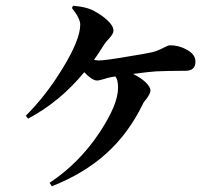

<svg xmlns="http://www.w3.org/2000/svg" viewBox="-20 -606 707 670"><path d="M161 44C310 -15 411 -105 478 -242C480 -247 484 -253 491 -261C500 -273 505 -283 505 -290C505 -307 480 -331 444 -348C482 -353 509 -356 525 -357C549 -358 583 -359 628 -359C651 -359 662 -370 662 -391C662 -408 652 -422 631 -433C613 -443 594 -448 573 -448C569 -448 562 -445 552 -440C537 -432 524 -427 512 -424C490 -419 458 -414 416 -407C369 -399 338 -395 325 -395C320 -395 315 -396 308 -397C317 -409 329 -428 345 -453C349 -458 354 -465 361 -472C371 -483 376 -492 376 -499C376 -510 369 -522 355 -535C342 -547 328 -557 313 -565C296 -576 270 -583 235 -586L231 -578C250 -554 260 -535 260 -520C260 -485 239 -433 197 -365C158 -301 115 -247 70 -202L78 -192C152 -231 217 -285 274 -354C292 -335 307 -325 319 -325C324 -325 331 -327 342 -330C351 -333 359 -335 364 -336C367 -337 374 -338 383 -339C389 -331 392 -318 392 -300C392 -260 370 -208 327 -143C279 -71 221 -13 153 32Z"/></svg>

Font: AllPunType Bold
Style: Regular
Weight: 700
Version: 1.0